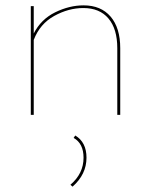

<svg xmlns="http://www.w3.org/2000/svg" viewBox="-20 -429 564 717"><path d="M292 -409Q357 -409 393 -367Q429 -325 429 -249V0H418V-249Q418 -321 385 -360Q352 -399 291 -399Q236 -399 182.5 -369.5Q129 -340 106 -280V0H95V-406H106V-304Q133 -357 186 -383Q239 -409 292 -409ZM261 77Q303 102 303 160Q303 222 251 268L243 261Q292 219 292 160Q292 107 255 86Z"/></svg>

Font: EauTest Hairline
Style: Regular
Weight: 250
Designer: Christian Thalmann (Catharsis Fonts)
Version: Version 0.001;PS 000.001;hotconv 1.0.88;makeotf.lib2.5.64775